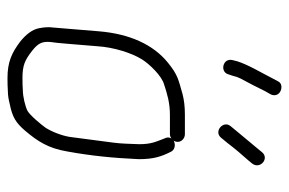

<svg xmlns="http://www.w3.org/2000/svg" viewBox="-146 -598 753 500"><g transform="rotate(90 230.0 -347.5)"><path d="M340 -418C336.7 -412 336.7 -406 340 -400C348.2 -378.1 355 -366.3 355 -334C353.7 -306.1 354.1 -291.5 351 -267C346.4 -230.1 341 -189.8 336 -153C332.5 -130.8 321.2 -103.9 312 -90C304.8 -79.8 280.1 -49.7 268 -43C256.4 -37.2 230.9 -31 215 -31C205.7 -30.3 195 -30 183 -30C149.3 -30 136 -36.4 112 -55C93.5 -69.6 86.4 -80.2 89 -104C90.3 -111.3 92 -127.7 94 -153L100 -226C102.6 -267.1 117.1 -313.8 134 -341C146.1 -360.5 177.6 -393.4 200 -399C222 -406.3 246.8 -414 278 -414H329C333 -414 336.7 -415.3 340 -418ZM329 -453H278C258 -453 240.3 -451 225 -447C187.2 -436.2 174.5 -434.7 143 -409C95.1 -370.3 67.6 -308.5 61 -229L55 -156C53 -131.3 51.7 -115.3 51 -108C49.7 -98.7 50.3 -87 53 -73C56.3 -56.3 68 -40 88 -24C117.3 -2 141 9 183 9C195.7 9 207 8.7 217 8C227 8 238.3 6.3 251 3C284.4 -3.7 299.3 -12.8 320 -37C347 -69.1 365.5 -96.2 374 -147C385.2 -208.5 390.9 -265.1 394 -333C394 -371.5 387.1 -391.9 375 -416C370.6 -426.3 357.3 -429.6 346 -424C348 -427.3 349 -430.7 349 -434C349 -444.6 339.6 -453 329 -453ZM338 -547 352 -564C367.2 -583.9 382.9 -602.4 397 -618L406 -629C420.5 -649.3 392.2 -673.4 376 -654L367 -643C352.2 -624.9 338.3 -608.8 322 -589L308 -572C292.2 -553 321.8 -527.6 338 -547ZM173 -566 177 -578C178.3 -584.7 180.7 -591.3 184 -598C192.4 -613.3 209.1 -645.1 217 -662L225 -676C227.7 -681.3 228.2 -686.5 226.5 -691.5C221.7 -705.9 197.4 -710 191 -695L183 -680C170.4 -654.9 147.7 -617.4 139 -589L136 -577C129.7 -551.7 166.6 -543.5 173 -566Z"/></g></svg>

Font: Just Breathe
Style: Regular
Weight: 400
Foundry: Cannot Into Space Fonts
Version: Version 0.72